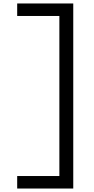

<svg xmlns="http://www.w3.org/2000/svg" viewBox="-20 -918 540 1106"><path d="M79 168V96H322V-826H79V-898H402V168Z"/></svg>

Font: Iosevka SS01
Style: Regular
Weight: 400
Monospace: yes
Designer: Belleve Invis
Foundry: Belleve Invis
Version: 2.3.3; ttfautohint (v1.8.3)